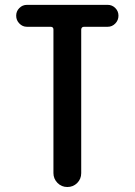

<svg xmlns="http://www.w3.org/2000/svg" viewBox="-20 -750 540 770"><path d="M87.9 -642.6Q70.3 -642.6 57.6 -655.8Q44.9 -668.9 44.9 -687Q44.9 -705.1 57.6 -717.8Q70.3 -730.5 87.9 -730.5H412.1Q429.7 -730.5 442.4 -717.8Q455.1 -705.1 455.1 -687Q455.1 -668.9 442.4 -655.8Q429.7 -642.6 412.1 -642.6H317.4Q306.6 -642.6 305.7 -631.8V-55.7Q305.7 -32.2 289.6 -16.1Q273.4 0 250 0Q226.6 0 210.4 -16.6Q194.3 -33.2 194.3 -55.7V-631.8Q194.3 -642.6 182.6 -642.6Z"/></svg>

Font: Rounded-X Mgen+ 1mn medium
Style: Regular
Weight: 500
Designer: [Source Han Sans]
Ryoko NISHIZUKA  (kana & ideographs); Paul D. Hunt (Latin, Greek & Cyrillic); Wenlong ZHANG  (bopomofo
Version: Version 1.059.20150602